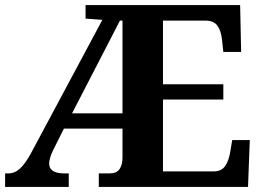

<svg xmlns="http://www.w3.org/2000/svg" viewBox="-20 -734 1033 754"><path d="M0 0V-53H12Q38 -53 58.5 -72Q79 -91 101 -131L382 -656L316 -661V-714H923L927 -530H857L852 -577Q848 -614 833.5 -633.5Q819 -653 788 -653H620V-403H857V-343H620V-61H820Q850 -61 864.5 -82.5Q879 -104 884 -137L892 -184H961L954 0H368V-53H410Q438 -53 449.5 -70Q461 -87 461 -113V-229H231L189 -145Q181 -129 177 -115Q173 -101 173 -92Q173 -53 233 -53H250V0ZM263 -289H461V-653H451Z"/></svg>

Font: Noto Serif Oriya
Style: Bold
Weight: 700
Designer: David Williams
Foundry: Google LLC, David Williams
Version: Version 1.051; ttfautohint (v1.8.4.7-5d5b)